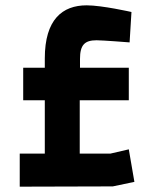

<svg xmlns="http://www.w3.org/2000/svg" viewBox="-20 -700 570 720"><path d="M473 -655C473 -655 363 -680 305 -680C214 -680 148 -627 148 -481V-446H67V-324H148V-124H54V0C157 0 300 -1 403 -1L484 -18L463 -140L394 -124H279V-324H463V-446H280V-479C280 -531 297 -549 342 -549C365 -549 466 -541 466 -541Z"/></svg>

Font: TitilliumMaps29L
Style: 999 wt
Weight: 900
Designer: Campivisivi
Foundry: Accademia di Belle Arti di Urbino and students of MA course of Visual design